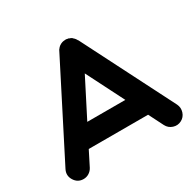

<svg xmlns="http://www.w3.org/2000/svg" viewBox="-155 -890 1081 1062"><g transform="rotate(-30 385.5 -359.0)"><path d="M742 -98Q754 -73 745.5 -46.5Q737 -20 712.5 -7.5Q688 5 661.5 -3.5Q635 -12 622 -37L575 -130H196L149 -37Q140 -20 124 -10Q108 0 89 0Q52 0 32 -32Q12 -64 29 -98L326 -681Q326 -682 328 -685Q328 -685 328 -685.5Q328 -686 329 -687Q333 -693 338 -698Q339 -699 339.5 -699.5Q340 -700 340 -700Q342 -702 343.5 -703Q345 -704 347 -706Q347 -706 349 -707Q356 -712 363 -714Q365 -715 365 -715Q368 -716 370 -716Q371 -716 374 -717Q374 -717 375 -717Q376 -717 377 -717Q381 -718 385 -718Q385 -718 385 -718H386H387Q390 -718 393 -718Q395 -717 395 -717Q399 -717 402 -716Q403 -716 404 -716Q407 -715 410 -713Q411 -713 413 -712Q416 -711 416 -711Q416 -711 417 -710.5Q418 -710 418 -710Q419 -709 420 -709Q423 -707 426 -705V-704Q439 -694 446 -679Q446 -680 446 -680Q446 -680 446 -681ZM264 -264H507L386 -503Z"/></g></svg>

Font: Multiround Pro
Style: Regular
Weight: 400
Designer: Ivan Filipov, Sasha Pavljenko
Version: Version 1.005;Fontself Maker 3.5.4